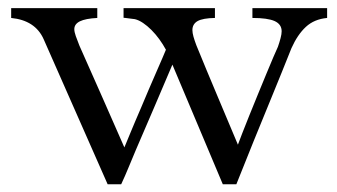

<svg xmlns="http://www.w3.org/2000/svg" viewBox="-20 -450 839 478"><path d="M794.4 -405.3Q762.2 -402.3 741.5 -383.1Q720.7 -363.8 705.6 -330.1Q693.8 -300.8 681.4 -269.8Q668.9 -238.8 656.2 -208Q634.3 -154.8 611.6 -98.9Q588.9 -43 568.4 8.8H534.7L409.2 -289.1Q386.2 -234.9 363.8 -182.6Q341.3 -130.4 318.4 -77.1Q309.6 -56.2 300.5 -34.2Q291.5 -12.2 281.7 8.8H248L88.4 -353Q67.4 -399.4 7.8 -405.3V-429.7H222.2V-405.3Q192.9 -403.8 179 -397Q165 -390.1 165 -377.4Q165 -370.6 168.7 -360.1Q172.4 -349.6 177.7 -336.4Q205.6 -273.9 233.9 -209.7Q262.2 -145.5 289.6 -83Q292 -88.4 295.9 -98.1Q299.8 -107.9 305.4 -121.1Q311 -134.3 317.4 -149.7Q323.7 -165 331.1 -181.6Q340.3 -203.6 350.1 -226.6Q359.9 -249.5 368.7 -269.5Q377.4 -289.6 384 -304.7Q390.6 -319.8 393.1 -326.2Q385.7 -339.8 376.5 -352.5Q367.2 -365.2 356.9 -375.5Q346.7 -385.7 336.2 -392.8Q325.7 -399.9 315.9 -402.3Q310.1 -403.3 304 -403.8Q297.9 -404.3 292.5 -405.3Q291.5 -405.3 290 -405.5Q288.6 -405.8 287.6 -405.8V-429.7H515.1V-405.3Q484.9 -404.8 471.9 -397.5Q459 -390.1 459 -375Q459 -368.2 461.7 -358.6Q464.4 -349.1 468.8 -337.4Q494.1 -275.4 520.3 -213.4Q546.4 -151.4 572.3 -89.8Q575.7 -99.1 583.3 -118.7Q590.8 -138.2 600.8 -162.8Q610.8 -187.5 621.8 -214.4Q632.8 -241.2 642.8 -265.4Q652.8 -289.6 660.6 -307.9Q668.5 -326.2 671.9 -333.5Q675.8 -344.7 678.5 -355Q681.2 -365.2 681.2 -372.1Q681.2 -389.6 663.8 -397.5Q646.5 -405.3 608.4 -405.3V-429.7H794.4Z"/></svg>

Font: XB Niloofar
Style: Regular
Weight: 400
Designer: Behnam
Foundry: Irmug
Version: Version 7.201 2008